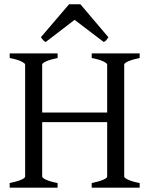

<svg xmlns="http://www.w3.org/2000/svg" viewBox="-20 -860 694 880"><path d="M24.4 0V-21Q57.6 -27.8 76.4 -35.9Q95.2 -43.9 95.2 -50.8V-564Q95.2 -569.8 77.4 -578.6Q59.6 -587.4 24.4 -594.2V-615.2H244.1V-594.2Q210.9 -587.4 192.1 -579.1Q173.3 -570.8 173.3 -564V-344.2H471.2V-564Q471.2 -569.8 453.4 -578.6Q435.5 -587.4 400.4 -594.2V-615.2H620.1V-594.2Q586.9 -587.4 568.1 -579.1Q549.3 -570.8 549.3 -564V-50.8Q549.3 -44.9 567.1 -36.4Q585 -27.8 620.1 -21V0H400.4V-21Q433.6 -27.8 452.4 -35.9Q471.2 -43.9 471.2 -50.8V-300.3H173.3V-50.8Q173.3 -44.9 190.9 -36.4Q208.5 -27.8 244.1 -21V0ZM476.6 -689.5Q470.7 -680.2 467.3 -675.8Q463.9 -671.4 455.6 -667.5L321.8 -769L189.5 -667.5Q185.5 -669.4 182.9 -671.4Q180.2 -673.3 178 -675.8Q175.8 -678.2 173.3 -681.6Q170.9 -685.1 167.5 -689.5L296.4 -840.3H348.6Z"/></svg>

Font: Gentium Plus
Style: Regular
Weight: 400
Designer: J. Victor Gaultney, Annie Olsen, Iska Routamaa
Foundry: SIL International
Version: Version 1.510